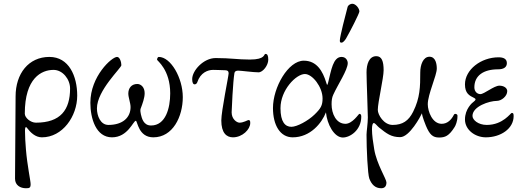

<svg xmlns="http://www.w3.org/2000/svg" viewBox="-20 -717 2784 1022"><path d="M353 -246C353 -132 302 -64 171 -64C143 -64 112 -90 112 -112C112 -302 201 -345 265 -345C314 -345 353 -295 353 -246ZM113 -22C113 -39 117 -45 123 -37C142 -12 168 14 203 14C313 14 391 -98 391 -208C391 -312 347 -414 243 -414C132 -414 63 -325 63 -204C63 -129 60 209 60 234C60 269 88 285 118 285C137 285 143 283 143 263C143 245 125 164 118 78C115 43 113 7 113 -22Z M730 -108C728 -115 726 -131 728 -137C739 -166 750 -196 750 -221C750 -254 729 -270 711 -270C679 -270 663 -247 663 -219C663 -198 675 -169 675 -147C675 -92 634 -52 557 -52C515 -52 496 -100 496 -140C496 -236 626 -355 626 -370C626 -386 618 -414 603 -414C575 -414 461 -311 461 -170C461 -86 491 14 576 14C661 14 689 -74 703 -74C712 -74 716 14 796 14C900 14 953 -96 953 -200C953 -302 889 -414 825 -414C820 -414 816 -406 816 -399C816 -394 886 -347 886 -220C886 -142 862 -49 784 -49C744 -49 735 -87 730 -108Z M1393 -430C1383 -430 1395 -400 1310 -400C1244 -400 1209 -408 1128 -408C1063 -408 1003 -341 1003 -296C1003 -277 1008 -268 1016 -268C1024 -268 1028 -274 1030 -279C1047 -331 1087 -345 1114 -345C1114 -345 1166 -344 1181 -343C1191 -342 1197 -339 1197 -327C1197 -313 1158 -126 1158 -76C1158 -9 1186 14 1220 14C1270 14 1312 -28 1312 -62C1312 -73 1311 -78 1302 -78C1299 -78 1276 -64 1255 -64C1241 -64 1213 -82 1213 -119C1213 -130 1220 -284 1228 -329C1230 -338 1238 -341 1248 -341C1262 -341 1329 -332 1356 -332C1380 -332 1408 -370 1408 -399C1408 -422 1403 -430 1393 -430Z M1822 -512C1843 -548 1893 -646 1893 -656C1893 -672 1874 -697 1855 -697C1847 -697 1833 -691 1830 -679C1820 -643 1789 -521 1789 -503C1789 -494 1789 -490 1798 -490C1806 -490 1816 -502 1822 -512ZM1697 -193C1697 -156 1688 -140 1654 -107C1620 -74 1561 -42 1531 -42C1498 -42 1473 -68 1473 -141C1473 -238 1556 -323 1603 -323C1643 -323 1697 -254 1697 -193ZM1715 -119C1721 -55 1759 15 1805 15C1844 15 1903 -25 1903 -96C1903 -105 1901 -111 1892 -111C1890 -111 1856 -58 1819 -58C1769 -58 1745 -112 1745 -162C1745 -183 1747 -198 1754 -213C1778 -266 1831 -345 1831 -381C1831 -394 1822 -414 1798 -414C1753 -414 1743 -343 1727 -279C1726 -275 1723 -265 1722 -265C1720 -265 1718 -273 1716 -279C1698 -337 1667 -394 1597 -394C1514 -394 1433 -252 1433 -142C1433 -51 1471 14 1538 14C1632 14 1693 -62 1715 -119Z M2331 -58C2281 -58 2257 -125 2257 -162C2257 -215 2305 -315 2305 -352C2305 -374 2300 -415 2266 -415C2232 -415 2217 -371 2217 -332C2217 -255 2216 -196 2179 -122C2155 -74 2123 -52 2070 -52C2023 -52 1991 -106 1991 -132C1991 -172 2022 -301 2022 -343C2022 -391 2012 -418 1983 -418C1944 -418 1931 -374 1931 -332C1931 -288 1938 -125 1938 -92C1938 -60 1931 -17 1931 0C1931 75 1937 210 1946 234C1958 265 1977 285 2009 285C2028 285 2037 274 2037 254C2037 236 1985 156 1972 78C1966 43 1960 1 1960 -28C1960 -49 1963 -62 1970 -62C1977 -62 1988 -46 1998 -38C2038 -6 2062 13 2110 13C2160 13 2219 -98 2226 -114C2228 -93 2245 -54 2247 -48C2267 0 2284 15 2317 15C2349 15 2370 7 2400 -41C2405 -48 2415 -73 2415 -96V-102C2415 -110 2400 -115 2396 -106C2383 -80 2362 -58 2331 -58Z M2714 -99C2714 -112 2712 -116 2704 -116C2698 -116 2658 -52 2571 -52C2525 -52 2495 -79 2495 -100C2495 -151 2585 -180 2625 -180C2648 -180 2680 -204 2680 -232C2680 -248 2663 -261 2638 -261C2610 -261 2557 -216 2537 -216C2520 -216 2505 -230 2505 -252C2505 -315 2554 -348 2631 -348C2661 -348 2678 -359 2678 -381C2678 -403 2661 -412 2634 -412C2540 -412 2455 -346 2455 -268C2455 -220 2478 -208 2505 -195C2515 -190 2512 -184 2503 -177C2493 -170 2455 -137 2455 -81C2455 -26 2509 14 2566 14C2645 14 2714 -32 2714 -99Z"/></svg>

Font: EB Garamond SC 08
Style: Regular
Weight: 400
Version: Version 0.016